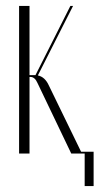

<svg xmlns="http://www.w3.org/2000/svg" viewBox="-20 -515 334 644"><path d="M219 0 106 -236Q97 -257 82 -257H79V0H44V-495H79V-263H92H99L216 -495H225L107 -262Q131 -257 144 -228L252 -6H294V109H264V0Z"/></svg>

Font: Moniqa ExtLt Narrow Display
Style: Regular
Weight: 200
Width: 4
Designer: Rajesh Rajput
Foundry: Rajesh Rajput
Version: Version 1.000